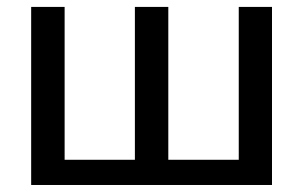

<svg xmlns="http://www.w3.org/2000/svg" viewBox="-20 -527 864 547"><path d="M68.8 -507.3H164.1V-71.8H364.3V-507.3H459.5V-71.8H660.2V-507.3H754.9V0H68.8Z"/></svg>

Font: Lato-Medium
Style: Regular
Weight: 500
Designer: Lukasz Dziedzic
Foundry: tyPoland Lukasz Dziedzic
Version: Version 2.006; 2014-01-15